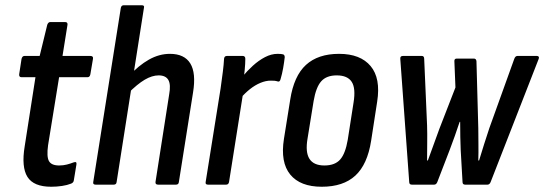

<svg xmlns="http://www.w3.org/2000/svg" viewBox="-20 -703 2072 731"><path d="M175 8Q108 8 84.5 -29.5Q61 -67 74 -146L115 -409H62Q52 -409 53 -420L62 -479Q65 -490 73 -490H131L160 -609Q164 -619 171 -619H228Q238 -619 237 -609L218 -490H324Q336 -490 334 -479L324 -420Q322 -409 313 -409H205L163 -150Q157 -106 166.5 -89.5Q176 -73 205 -73Q221 -73 234.5 -76.5Q248 -80 261 -85Q273 -89 271 -77L261 -16Q260 -8 251 -4Q236 2 216 5Q196 8 175 8Z M344 0Q333 0 335 -10L440 -673Q442 -683 451 -683H520Q531 -683 528 -673L424 -10Q423 0 413 0ZM582 0Q571 0 572 -10L624 -343Q631 -381 621 -398.5Q611 -416 584 -416Q559 -416 531 -399.5Q503 -383 467 -347L470 -413Q508 -454 547 -476Q586 -498 627 -498Q682 -498 704.5 -461.5Q727 -425 715 -351L661 -10Q660 0 650 0Z M772 0Q761 0 763 -10L820 -367Q825 -403 828.5 -430.5Q832 -458 833 -479Q834 -490 844 -490H904Q914 -490 914 -479Q914 -461 911.5 -435Q909 -409 906 -391L908 -364L852 -10Q850 0 841 0ZM894 -327 902 -410Q921 -433 943 -453Q965 -473 989 -485.5Q1013 -498 1037 -498Q1045 -498 1049.5 -497.5Q1054 -497 1058 -496Q1064 -494 1064 -485Q1062 -466 1058 -443.5Q1054 -421 1048 -401Q1045 -390 1037 -393Q1031 -395 1025 -395.5Q1019 -396 1011 -396Q992 -396 971.5 -387.5Q951 -379 931.5 -363.5Q912 -348 894 -327Z M1205 8Q1123 8 1085 -38.5Q1047 -85 1061 -174L1085 -324Q1099 -414 1145 -456Q1191 -498 1271 -498Q1352 -498 1391 -451.5Q1430 -405 1416 -316L1393 -167Q1379 -77 1333 -34.5Q1287 8 1205 8ZM1215 -73Q1255 -73 1275 -95.5Q1295 -118 1304 -171L1326 -312Q1335 -367 1319 -391.5Q1303 -416 1262 -416Q1223 -416 1203 -393.5Q1183 -371 1174 -318L1151 -176Q1142 -124 1158 -98.5Q1174 -73 1215 -73Z M1548 0Q1538 0 1538 -10L1504 -479Q1503 -490 1514 -490H1586Q1595 -490 1595 -479L1606 -226Q1607 -195 1606.5 -158.5Q1606 -122 1606 -92H1609Q1620 -122 1631 -152.5Q1642 -183 1653 -213L1714 -370L1710 -469Q1709 -480 1719 -480H1784Q1793 -480 1794 -470L1801 -215Q1801 -184 1801.5 -153.5Q1802 -123 1801 -92H1804Q1813 -122 1823 -153.5Q1833 -185 1843 -215L1938 -479Q1942 -490 1950 -490H2024Q2029 -490 2031 -487Q2033 -484 2031 -479L1848 -10Q1844 0 1836 0H1751Q1741 0 1741 -10L1734 -132Q1733 -154 1732.5 -182Q1732 -210 1732 -239H1730Q1721 -212 1711.5 -185Q1702 -158 1692 -132L1645 -10Q1641 0 1633 0Z"/></svg>

Font: Sofia Sans Condensed SemiBold
Style: Italic
Weight: 600
Italic angle: -9°
Version: Version 4.100